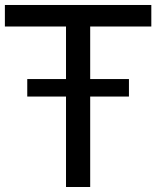

<svg xmlns="http://www.w3.org/2000/svg" viewBox="-20 -747 625 767"><path d="M584.5 -727.1H-0.5V-641.1H243.7V-431.2H88.9V-361.3H243.7V0H340.3V-361.3H495.1V-431.2H340.3V-641.1H584.5Z"/></svg>

Font: SG Kara
Style: Regular
Weight: 400
Designer: Damoon Khanjanzadeh
Version: Version 1.000